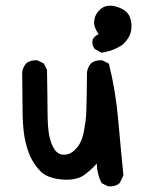

<svg xmlns="http://www.w3.org/2000/svg" viewBox="-20 -658 540 680"><path d="M361.8 1.5 342.3 -8.3 340.3 -9.3 339.4 -10.7Q323.2 -41.5 322.8 -78.6Q311.5 -66.4 300.8 -56.6Q290 -46.9 278.8 -38.6Q249.5 -17.6 197.8 -22.5Q171.9 -24.9 152.8 -32.5Q133.8 -40 121.6 -53.2Q98.6 -77.6 85.4 -107.9Q81.1 -118.2 77.6 -128.9Q74.2 -139.6 71.3 -151.1Q68.4 -162.6 66.4 -174.8Q63.5 -193.4 62 -212.9Q60.5 -232.4 60.1 -253.4Q59.6 -294.9 58.6 -401.4V-401.9Q61 -419.4 71.8 -432.6L72.3 -433.1Q87.9 -446.3 111.8 -444.3H112.8L113.8 -443.8L133.3 -434.1L135.3 -433.1L135.7 -431.6L136.2 -431.2L146 -411.6L146.5 -410.6V-409.2Q147.5 -352.1 147.9 -314.5Q148.4 -276.9 148.4 -258.3Q148.4 -246.1 148.9 -234.6Q149.4 -223.1 150.1 -212.4Q150.9 -201.7 152.3 -190.9Q156.2 -161.1 167 -139.2Q169.4 -134.3 172.4 -129.9Q175.3 -125.5 178.2 -122.3Q181.2 -119.1 184.1 -116.9Q187 -114.7 190.4 -113.3Q196.8 -110.4 204.3 -110.1Q211.9 -109.9 220.2 -111.8Q236.8 -115.7 253.9 -136.7Q271 -157.7 277.3 -193.4Q280.8 -211.9 283 -228.8Q285.2 -245.6 285.6 -260.7Q287.1 -291 288.1 -401.4V-401.9Q290.5 -419.4 301.3 -432.6L301.8 -433.1Q317.4 -446.3 341.3 -444.3H342.3L343.3 -443.8L362.8 -434.1L365.2 -432.6L366.2 -430.2Q389.6 -335.9 398.4 -235.8Q407.2 -136.2 417 -38.6V-37.1L416.5 -35.6L404.8 -11.2L404.3 -10.3L403.3 -9.3Q387.7 3.9 363.8 2H362.8ZM337.9 -472.2 316.4 -483.9 315.4 -484.9 314.9 -485.8Q305.2 -497.1 307.6 -515.1V-516.1L308.1 -517.1Q313.5 -530.3 329.6 -537.1Q311.5 -561.5 313.5 -583.5Q314.5 -591.8 317.1 -599.4Q319.8 -606.9 325 -613.8Q330.1 -620.6 336.9 -626.5Q348.1 -635.7 363 -637.5Q377.9 -639.2 395.5 -633.3Q431.2 -622.1 440.4 -596.2Q449.2 -571.8 443.8 -546.4Q438 -521.5 415 -500.5H414.6V-500Q382.3 -478 341.8 -471.7H339.8Z"/></svg>

Font: NaikaiFont
Style: SemiBold
Weight: 600
Version: Version 1.89